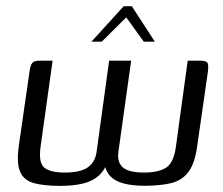

<svg xmlns="http://www.w3.org/2000/svg" viewBox="-20 -594 716 617"><path d="M173.3 3.3Q121.5 3.3 89.4 -5.4Q57.3 -14 45 -41.4Q32.8 -68.7 40.3 -124.5L74.5 -361.6Q77.5 -384.4 83.6 -391.7Q89.7 -399 107.2 -399H149L110.3 -121.8Q103.3 -71.1 122.4 -55.3Q141.5 -39.5 187.9 -39.5Q237.8 -39.5 261.8 -56Q285.8 -72.5 290.5 -106.5L330.7 -399H401.5L360.5 -106.3Q355.8 -72.5 374.9 -56Q394 -39.5 441.9 -39.5Q489.5 -39.5 513.9 -55.3Q538.2 -71.1 545.2 -122.1L583.2 -399H623.5Q643 -399 646.9 -391.9Q650.9 -384.9 647.8 -361.6L613.7 -124.5Q606.4 -70.5 586.6 -42.9Q566.8 -15.3 532.1 -6.1Q497.3 3 443.2 3Q406.1 3 377.4 -4.4Q348.7 -11.8 332.6 -29.9Q316.5 -47.9 315.2 -78.7L327.5 -79.4Q317.7 -47.8 297.3 -29.5Q276.9 -11.3 246.1 -4Q215.3 3.3 173.3 3.3ZM273.7 -460 377.6 -574.1H403.6L477.7 -460H442.1L385.7 -538.3L307 -460Z"/></svg>

Font: Genos Thin
Style: Italic
Weight: 100
Italic angle: -8°
Designer: Robert E. Leuschke
Foundry: Robert E. Leuschke
Version: Version 1.010